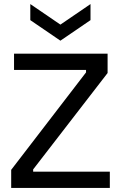

<svg xmlns="http://www.w3.org/2000/svg" viewBox="-20 -924 594 944"><path d="M35 0V-89L403 -568V-580H49V-660H509V-565L143 -91V-80H520V0ZM129 -904 277 -803 425 -904V-825L277 -724L129 -825Z"/></svg>

Font: Bricolage Grotesque
Style: Regular
Weight: 400
Designer: Mathieu Triay
Foundry: Atelier Triay
Version: Version 1.001;gftools[0.9.33.dev8+g029e19f]